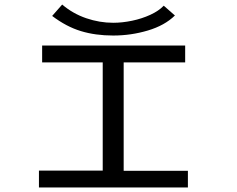

<svg xmlns="http://www.w3.org/2000/svg" viewBox="-20 -823 1040 843"><path d="M151 0V-74H431V-549H165V-623H793V-549H523V-73H805V0ZM699 -798 748 -755Q703 -711 629 -689Q555 -667 477 -667Q399 -667 335 -686.5Q271 -706 209 -753L253 -803Q300 -763 358.5 -743Q417 -723 477 -723Q517 -723 560 -732Q603 -741 640 -758Q677 -775 699 -798Z"/></svg>

Font: Inconsolata UltraExpanded Thin
Style: Regular
Weight: 100
Width: 9
Monospace: yes
Designer: Raph Levien, Cyreal, Brenton Simpson
Foundry: Raph Levien, Cyreal, Google
Version: Version 3.100; ttfautohint (v1.8.4.7-5d5b)